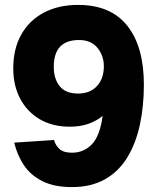

<svg xmlns="http://www.w3.org/2000/svg" viewBox="-20 -746 640 782"><path d="M298 -726Q431 -726 498.5 -641Q566 -556 566 -401Q566 -313 549.5 -237Q533 -161 498 -104Q463 -47 407 -15.5Q351 16 273 16Q201 16 153 -8Q105 -32 77.5 -73Q50 -114 38 -165L200 -176Q206 -154 222.5 -139Q239 -124 273 -124Q321 -124 354 -158Q387 -192 398 -274Q374 -254 341 -242Q308 -230 264 -230Q194 -230 142.5 -260Q91 -290 62.5 -343.5Q34 -397 34 -468Q34 -547 66.5 -605Q99 -663 158.5 -694.5Q218 -726 298 -726ZM302 -583Q199 -583 199 -474Q199 -425 223 -395Q247 -365 298 -365Q347 -365 375 -395.5Q403 -426 403 -476Q403 -519 377 -551Q351 -583 302 -583Z"/></svg>

Font: Geist Mono ExtraBold
Style: Regular
Weight: 800
Monospace: yes
Designer: Basement.studio, Andrés Briganti, Mateo Zaragoza
Foundry: Basement.studio, Vercel, Andrés Briganti, Guido Ferreyra, Mateo Zaragoza
Version: Version 1.500; ttfautohint (v1.8.4.7-5d5b)